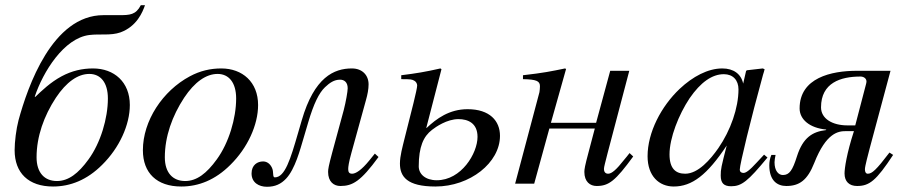

<svg xmlns="http://www.w3.org/2000/svg" viewBox="-20 -703 3471 735"><path d="M393 -326C393 -250 365 -156 319 -93C280 -39 242 -10 198 -10C151 -10 120 -41 120 -101C120 -180 148 -259 194 -329C234 -389 278 -420 322 -420C365 -420 393 -387 393 -326ZM519 -683C500 -646 477 -645 436 -645H376C180 -645 86 -371 51 -243C42 -209 36 -160 36 -128C36 -41 89 11 183 11C249 11 313 -14 371 -72C437 -137 477 -225 477 -301C477 -389 417 -441 336 -441C295 -441 255 -432 216 -411C173 -388 139 -355 115 -332L113 -333C145 -429 225 -557 322 -569C363 -574 404 -566 441 -579C504 -602 526 -657 535 -683Z M884 -326C884 -250 856 -156 810 -93C771 -39 733 -10 689 -10C642 -10 611 -41 611 -101C611 -180 639 -259 685 -329C725 -389 769 -420 813 -420C856 -420 884 -387 884 -326ZM968 -301C968 -389 908 -441 827 -441C786 -441 746 -432 707 -411C602 -355 527 -240 527 -128C527 -41 580 11 674 11C740 11 804 -14 862 -72C928 -137 968 -225 968 -301Z M1415 -115 1394 -89C1364 -52 1342 -38 1328 -38C1316 -38 1313 -45 1313 -56C1313 -64 1315 -81 1325 -117L1381 -320C1387 -341 1391 -362 1391 -380C1391 -415 1367 -441 1327 -441C1259 -441 1183 -408 1135 -242L1121 -194C1092 -94 1071 -24 1032 -24C1022 -24 1029 -45 1021 -61C1013 -78 1000 -85 987 -85C966 -85 943 -72 943 -39C943 -4 971 12 1002 12C1034 12 1056 1 1075 -19C1110 -56 1129 -131 1142 -174L1160 -235C1181 -306 1201 -347 1224 -369C1242 -386 1259 -398 1282 -398C1297 -398 1311 -389 1311 -365C1311 -353 1304 -313 1296 -282L1252 -120C1238 -68 1236 -55 1236 -45C1236 -7 1258 9 1283 9C1330 9 1361 -9 1429 -102Z M1808 -179C1808 -116 1746 -13 1652 -13C1608 -13 1583 -37 1583 -66C1583 -141 1601 -181 1634 -206C1648 -217 1691 -247 1735 -247C1771 -247 1808 -232 1808 -179ZM1612 -214 1670 -438 1666 -441C1609 -428 1573 -422 1516 -415V-400C1554 -400 1557 -399 1566 -394C1572 -391 1577 -383 1577 -376C1577 -368 1571 -342 1563 -309L1528 -170C1521 -141 1511 -106 1511 -77C1511 -27 1538 11 1647 11C1779 11 1894 -80 1894 -183C1894 -240 1855 -285 1770 -285C1700 -285 1651 -249 1613 -213Z M2390 -117C2383 -108 2376 -99 2369 -91C2340 -54 2322 -38 2308 -38C2296 -38 2292 -47 2292 -56C2292 -64 2297 -81 2306 -117L2389 -432H2316L2262 -233H2089L2147 -439L2143 -441C2090 -430 2061 -424 1982 -415V-400C2033 -399 2047 -393 2047 -373C2047 -367 2046 -355 2045 -350L1952 0H2025L2083 -211H2257L2233 -120C2219 -68 2217 -55 2217 -45C2217 -7 2239 9 2264 9C2311 9 2336 -11 2404 -104Z M2807 -361C2807 -290 2777 -204 2730 -136C2700 -93 2653 -38 2603 -38C2567 -38 2543 -57 2543 -112C2543 -175 2578 -264 2620 -327C2662 -388 2706 -419 2751 -419C2786 -419 2807 -396 2807 -361ZM2905 -111 2878 -82C2848 -49 2835 -41 2826 -41C2818 -41 2812 -45 2812 -54C2812 -74 2854 -246 2901 -417C2904 -427 2905 -429 2907 -438L2900 -441L2839 -434L2836 -431L2825 -383C2817 -420 2788 -441 2745 -441C2690 -441 2632 -410 2582 -363C2511 -296 2459 -196 2459 -105C2459 -29 2503 11 2559 11C2629 11 2687 -33 2762 -146C2741 -64 2739 -56 2739 -31C2739 -2 2751 10 2779 10C2819 10 2843 -9 2918 -100Z M3254 -223H3224C3166 -223 3123 -249 3123 -292C3123 -386 3198 -410 3274 -410C3286 -410 3297 -403 3297 -391C3297 -388 3296 -384 3295 -380ZM3385 -119C3334 -52 3318 -38 3302 -38C3295 -38 3291 -44 3291 -55C3291 -67 3304 -114 3309 -134L3389 -432H3260C3162 -432 3041 -405 3041 -288C3041 -246 3079 -213 3143 -207L3142 -205C3091 -199 3054 -177 3031 -105C3014 -51 3002 -33 2977 -33C2960 -33 2945 -49 2945 -82C2945 -90 2947 -100 2949 -110H2933C2927 -97 2925 -82 2925 -70C2925 -11 2956 9 2990 9C3040 9 3071 -13 3097 -79C3143 -196 3190 -201 3218 -201H3249C3221 -115 3213 -58 3213 -39C3213 -8 3231 9 3261 9C3308 9 3334 -11 3399 -110Z"/></svg>

Font: XITS
Style: Italic
Weight: 400
Italic angle: -16.33°
Designer: MicroPress Inc., with final additions and corrections provided by Coen Hoffman, Elsevier (retired)
Version: Version 1.302